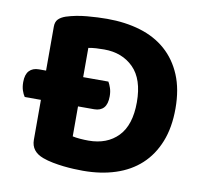

<svg xmlns="http://www.w3.org/2000/svg" viewBox="-73 -701 843 795"><g transform="rotate(10 348.5 -303.5)"><path d="M658 -305Q658 -225 634 -165Q610 -105 566.5 -65Q523 -25 461.5 -5Q400 15 325 15Q308 15 286.5 14Q265 13 242.5 10.5Q220 8 197 3.5Q174 -1 155 -8Q103 -27 103 -76V-244H35Q28 -254 23 -269Q18 -284 18 -304Q18 -336 32.5 -351.5Q47 -367 73 -367H103V-552Q103 -572 113.5 -583Q124 -594 144 -601Q185 -614 231 -618Q277 -622 315 -622Q392 -622 455 -603Q518 -584 563 -544.5Q608 -505 633 -445.5Q658 -386 658 -305ZM496 -303Q496 -400 448.5 -447.5Q401 -495 325 -495Q307 -495 291 -494Q275 -493 259 -490V-367H365Q371 -357 376 -342Q381 -327 381 -308Q381 -275 367 -259.5Q353 -244 327 -244H259V-118Q272 -115 290.5 -113.5Q309 -112 326 -112Q404 -112 450 -159.5Q496 -207 496 -303Z"/></g></svg>

Font: Baloo 2
Style: Bold
Weight: 700
Designer: Sarang Kulkarni and Ek Type
Foundry: Ek Type
Version: Version 1.640;hotconv 1.0.111;makeotfexe 2.5.65597; ttfautoh